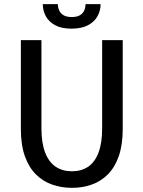

<svg xmlns="http://www.w3.org/2000/svg" viewBox="-20 -893 690 924"><path d="M326 11Q275.8 11 231.4 -4.5Q186.9 -20 153 -53.6Q119 -87.2 99.7 -141.3Q80.4 -195.4 80.4 -272V-700H179.4V-276.6Q179.4 -204.9 197.2 -158.9Q214.9 -112.9 247.8 -90.8Q280.6 -68.7 326 -68.7Q371.7 -68.7 404.3 -90.8Q436.9 -112.9 454.2 -158.9Q471.6 -204.9 471.6 -276.6V-700H570.6V-272Q570.6 -195.4 551.5 -141.3Q532.5 -87.2 498.9 -53.6Q465.3 -20 421 -4.5Q376.7 11 326 11ZM324.1 -755.1Q275.8 -755.1 245.4 -771.6Q214.9 -788.1 200.4 -815.1Q185.9 -842.1 185.9 -873.1H258.4Q258.4 -857.6 264.5 -843.4Q270.7 -829.1 285.3 -820.1Q299.9 -811 325.2 -811Q350.9 -811 365.3 -820.1Q379.8 -829.1 385.7 -843.4Q391.6 -857.6 391.6 -873.1H464.1Q464.1 -842.1 449.3 -815.1Q434.6 -788.1 403.5 -771.6Q372.4 -755.1 324.1 -755.1Z"/></svg>

Font: Trispace Thin
Style: Regular
Weight: 100
Designer: Tyler Finck
Foundry: Etcetera Type Company
Version: Version 1.210